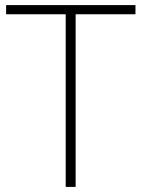

<svg xmlns="http://www.w3.org/2000/svg" viewBox="-20 -734 555 754"><path d="M277 0V-678H512V-714H4V-678H238V0Z"/></svg>

Font: Noto Sans Ethiopic ExtraLight
Style: Regular
Weight: 200
Designer: Monotype Design Team
Foundry: Monotype Imaging Inc.
Version: Version 2.102